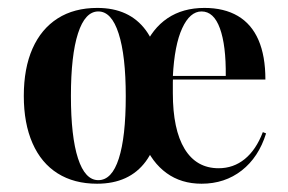

<svg xmlns="http://www.w3.org/2000/svg" viewBox="-20 -448 720 480"><path d="M222.6 11.3Q165.3 11.3 124.2 -14.5Q83.1 -40.3 61.3 -89.9Q39.5 -139.5 39.5 -208.1Q39.5 -277.4 61.3 -326.6Q83.1 -375.8 124.2 -402Q165.3 -428.2 223.4 -428.2Q303.2 -428.2 344.4 -372.6Q385.5 -316.9 385.5 -208.1Q385.5 -100 344.4 -44.4Q303.2 11.3 222.6 11.3ZM225.8 2.4Q259.7 2.4 277 -51.6Q294.4 -105.6 294.4 -207.3Q294.4 -308.9 276.6 -364.1Q258.9 -419.4 225.8 -419.4Q192.7 -419.4 175 -364.5Q157.3 -309.7 157.3 -208.1Q157.3 -106.5 175 -52Q192.7 2.4 225.8 2.4ZM483.9 11.3Q433.1 11.3 396.4 -15.3Q359.7 -41.9 339.5 -91.5Q319.4 -141.1 319.4 -208.9Q319.4 -278.2 339.9 -327.4Q360.5 -376.6 398.8 -402.4Q437.1 -428.2 491.1 -428.2Q540.3 -428.2 574.6 -408.1Q608.9 -387.9 626.2 -348Q643.5 -308.1 643.5 -249.2H375L373.4 -258.1H544.4Q545.2 -334.7 529.8 -377Q514.5 -419.4 483.9 -419.4Q454.8 -419.4 435.5 -377.4Q416.1 -335.5 412.1 -256.5L412.9 -254.8Q412.1 -249.2 412.1 -241.9Q412.1 -234.7 412.1 -215.3Q412.1 -124.2 441.5 -75.8Q471 -27.4 526.6 -27.4Q563.7 -27.4 591.9 -50.4Q620.2 -73.4 637.1 -117.7L645.2 -114.5Q626.6 -54.8 584.3 -21.8Q541.9 11.3 483.9 11.3Z"/></svg>

Font: Playfair 144pt SemiCondensed
Style: Bold
Weight: 700
Width: 4
Designer: Claus Eggers Sørensen
Foundry: Claus Eggers Sørensen
Version: Version 2.203